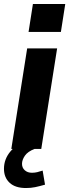

<svg xmlns="http://www.w3.org/2000/svg" viewBox="-35 -751 349 968"><path d="M22 0 102 -507H253L173 0ZM109 -590 131 -731H294L272 -590ZM96 197Q42 197 13.5 170.5Q-15 144 -15 100Q-15 51 18 12Q51 -27 101 -45L139 0Q105 13 90.5 34Q76 55 76 75Q76 95 90 107.5Q104 120 126 120Q140 120 152.5 117Q165 114 180 109L192 180Q164 188 142.5 192.5Q121 197 96 197Z"/></svg>

Font: Mulish ExtraBold
Style: Italic
Weight: 800
Italic angle: -9°
Designer: Vernon Adams
Foundry: Vernon Adams
Version: Version 3.603; ttfautohint (v1.8.3)